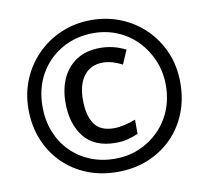

<svg xmlns="http://www.w3.org/2000/svg" viewBox="-81 -814 993 914"><g transform="rotate(-10 416.0 -357.0)"><path d="M431 -128Q329 -128 278.5 -191Q228 -254 228 -357Q228 -424 252 -475.5Q276 -527 322 -556.5Q368 -586 435 -586Q500 -586 558 -556L529 -489Q479 -515 436 -515Q377 -515 344.5 -473Q312 -431 312 -357Q312 -281 340.5 -239.5Q369 -198 435 -198Q458 -198 486.5 -204.5Q515 -211 540 -221V-152Q516 -142 491 -135Q466 -128 431 -128ZM416 10Q336 10 269 -17Q202 -44 152.5 -93.5Q103 -143 76 -210Q49 -277 49 -357Q49 -433 76.5 -499.5Q104 -566 154 -616.5Q204 -667 271 -695.5Q338 -724 416 -724Q492 -724 558.5 -697Q625 -670 675.5 -620.5Q726 -571 754.5 -504Q783 -437 783 -357Q783 -277 756 -210Q729 -143 679.5 -93.5Q630 -44 563 -17Q496 10 416 10ZM416 -54Q478 -54 531.5 -76.5Q585 -99 626 -139.5Q667 -180 690 -235.5Q713 -291 713 -357Q713 -420 690.5 -475Q668 -530 628 -572Q588 -614 533.5 -637.5Q479 -661 416 -661Q331 -661 263 -622Q195 -583 156 -514.5Q117 -446 117 -357Q117 -291 139 -235.5Q161 -180 201 -139.5Q241 -99 295.5 -76.5Q350 -54 416 -54Z"/></g></svg>

Font: Noto Sans Sundanese
Style: Regular
Weight: 400
Designer: Monotype Design Team (Regular), Sérgio L. Martins (other weights)
Foundry: Monotype Imaging Inc.
Version: Version 2.003